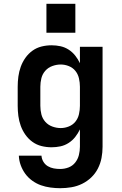

<svg xmlns="http://www.w3.org/2000/svg" viewBox="-20 -766 640 1009"><path d="M296 223Q271 223 245 219.5Q219 216 195 207.5Q171 199 149.5 183.5Q128 168 113 147.5Q98 127 89 102.5Q80 78 79 52H198Q199 69 208 84Q217 99 231.5 107.5Q246 116 262.5 119Q279 122 296 122Q319 122 340 114Q361 106 375 88.5Q389 71 394.5 49Q400 27 400 5V-86Q390 -65 375.5 -46.5Q361 -28 341 -15Q321 -2 298 3Q275 8 251 8Q224 8 198 1.5Q172 -5 150.5 -20.5Q129 -36 113.5 -58Q98 -80 89 -105Q80 -130 76.5 -156.5Q73 -183 73 -210V-310Q73 -337 76.5 -363.5Q80 -390 89 -415Q98 -440 113.5 -462Q129 -484 150.5 -499.5Q172 -515 198 -521.5Q224 -528 251 -528Q275 -528 298 -523Q321 -518 341 -505Q361 -492 375.5 -473.5Q390 -455 400 -434V-520H519V5Q519 35 513.5 64Q508 93 494.5 119.5Q481 146 459.5 166.5Q438 187 411.5 200Q385 213 355.5 218Q326 223 296 223ZM299 -93Q321 -93 342 -101.5Q363 -110 376.5 -127Q390 -144 395 -166Q400 -188 400 -210V-310Q400 -332 395 -354Q390 -376 376.5 -393Q363 -410 342 -418.5Q321 -427 299 -427Q277 -427 255 -419Q233 -411 218 -394Q203 -377 197.5 -355Q192 -333 192 -310V-210Q192 -187 197.5 -165Q203 -143 218 -126Q233 -109 255 -101Q277 -93 299 -93ZM376 -594H224V-746H376Z"/></svg>

Font: Iosevka SS04 Extended
Style: Bold
Weight: 700
Width: 7
Monospace: yes
Designer: Belleve Invis
Foundry: Belleve Invis
Version: Version 19.0.0; ttfautohint (v1.8.4)